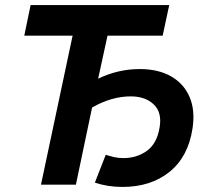

<svg xmlns="http://www.w3.org/2000/svg" viewBox="-20 -730 843 759"><path d="M142 0 267 -589H76L101 -710H649L623 -589H405L368 -419Q447 -457 532 -457Q606 -457 656.5 -428Q707 -399 729.5 -346.5Q752 -294 741 -222Q724 -110 650 -50.5Q576 9 464 9Q406 9 355 -8L398 -118Q414 -113 431 -109Q448 -105 468 -105Q521 -105 561 -134Q601 -163 611 -227Q621 -286 587.5 -317.5Q554 -349 497 -349Q421 -349 344 -305L280 0Z"/></svg>

Font: Raleway
Style: Bold Italic
Weight: 700
Italic angle: -12°
Designer: Matt McInerney, Pablo Impallari, Rodrigo Fuenzalida
Foundry: Matt McInerney, Pablo Impallari, Rodrigo Fuenzalida
Version: Version 4.101;RELEASE